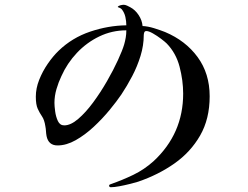

<svg xmlns="http://www.w3.org/2000/svg" viewBox="-20 -760 1040 804"><path d="M509 -633Q449 -633 396 -607.5Q343 -582 302 -538.5Q261 -495 237 -441Q225 -416 216.5 -387Q208 -358 208 -329Q208 -316 211 -293.5Q214 -271 222.5 -253Q231 -235 249 -235Q276 -235 307.5 -262Q339 -289 370 -331Q401 -373 428 -420Q455 -467 474 -508.5Q493 -550 500 -574Q504 -588 506.5 -602.5Q509 -617 509 -633ZM858 -357Q858 -262 818 -192.5Q778 -123 710.5 -75.5Q643 -28 558 1Q545 5 523 10.5Q501 16 479.5 20Q458 24 444 24Q437 24 437 17Q437 14 439.5 13Q442 12 444 11Q493 -6 538.5 -28Q584 -50 623 -85Q747 -200 747 -368Q747 -423 732 -480.5Q717 -538 678 -578Q671 -585 654.5 -597.5Q638 -610 620.5 -620Q603 -630 593 -630Q586 -630 584 -624Q582 -618 582 -613Q582 -570 568.5 -526Q555 -482 533.5 -441Q512 -400 488 -364Q469 -336 439 -299.5Q409 -263 372.5 -229Q336 -195 297 -173Q258 -151 221 -151Q183 -151 175 -190Q173 -201 172.5 -211Q172 -221 170 -231Q166 -258 156 -272.5Q146 -287 138 -304.5Q130 -322 130 -355Q130 -390 144 -425.5Q158 -461 180 -493Q202 -525 226 -548Q282 -602 357.5 -627.5Q433 -653 509 -654Q509 -671 505 -689Q501 -707 490 -721Q486 -725 482.5 -726.5Q479 -728 474 -730L473 -731Q476 -736 484.5 -738Q493 -740 498 -740Q504 -740 512 -736.5Q520 -733 525 -730Q546 -719 560.5 -697Q575 -675 577 -651Q599 -650 625 -642Q651 -634 671 -626Q757 -590 807.5 -521Q858 -452 858 -357Z"/></svg>

Font: Kaisei HarunoUmi
Style: Regular
Weight: 400
Designer: Font-Kai, 金井和夫
Foundry: KAZUO KANAI
Version: Version 5.003